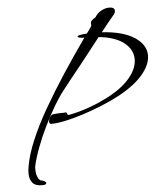

<svg xmlns="http://www.w3.org/2000/svg" viewBox="-55 -695 757 891"><g transform="rotate(-5 323.5 -250.0)"><path d="M105 147Q74 147 60.5 131Q47 115 47 86Q47 71 50 55Q59 1 87 -65.5Q115 -132 157.5 -206Q200 -280 252 -359.5Q304 -439 360 -518Q329 -519 329 -526Q329 -533 373 -536Q376 -540 379 -544Q382 -548 385 -552Q387 -556 390 -559.5Q393 -563 395 -567Q397 -571 397 -574Q397 -577 396.5 -579Q396 -581 396 -582Q396 -595 419 -607Q431 -627 450 -637Q469 -647 486 -647Q512 -647 512 -630Q512 -619 502 -609L469 -569Q465 -564 458.5 -555.5Q452 -547 443 -536Q540 -530 593.5 -495.5Q647 -461 647 -410Q647 -368 609 -322.5Q571 -277 496 -236Q457 -215 411.5 -196.5Q366 -178 321 -163.5Q276 -149 237.5 -141Q199 -133 173 -133H172Q163 -133 163 -144Q163 -155 170.5 -166Q178 -177 187 -177Q192 -178 198.5 -178Q205 -178 215 -179Q224 -179 231 -179Q238 -179 242 -180H243Q249 -180 250 -171Q254 -167 257 -167Q357 -186 457 -240Q519 -275 551.5 -316.5Q584 -358 584 -398Q584 -444 542.5 -476Q501 -508 426 -515Q374 -448 337 -401.5Q300 -355 278 -328L245 -286Q221 -256 196 -213.5Q171 -171 148 -124Q125 -77 107.5 -30.5Q90 16 81 55Q80 58 80 62.5Q80 67 80 72Q80 92 87 108Q94 124 104 125Q119 127 125 137V139Q125 147 105 147Z"/></g></svg>

Font: Allison
Style: Regular
Weight: 400
Designer: Robert E. Leuschke
Foundry: Robert E. Leuschke
Version: Version 1.010; ttfautohint (v1.8.3)